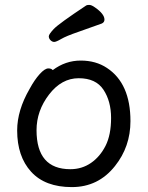

<svg xmlns="http://www.w3.org/2000/svg" viewBox="-20 -739 602 783"><path d="M267 -49Q314 -49 351 -74.5Q388 -100 410.5 -144.5Q433 -189 433 -258Q433 -326 402 -373Q371 -420 301 -420Q231 -420 180 -353.5Q129 -287 129 -208Q129 -49 267 -49ZM273 24Q164 24 107 -38.5Q50 -101 50 -207Q50 -289 101 -377Q121 -414 142 -437Q163 -460 177 -460Q190 -460 195 -453Q247 -492 309 -492Q371 -492 416 -462Q512 -399 512 -245Q512 -141 449 -62Q381 24 273 24ZM179 -591Q179 -599 199 -620.5Q219 -642 332 -717Q336 -719 344 -719Q353 -719 367 -709Q406 -682 406 -659Q406 -648 395 -643Q346 -625 298 -608.5Q250 -592 229.5 -580Q209 -568 201 -568Q193 -568 186 -575Q179 -582 179 -591Z"/></svg>

Font: LXGW WenKai Lite Medium
Style: Regular
Weight: 500
Designer: LXGW / Fontworks Inc.
Foundry: LXGW / Fontworks Inc.
Version: Version 1.511; March 25, 2025